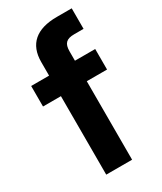

<svg xmlns="http://www.w3.org/2000/svg" viewBox="-185 -797 731 866"><g transform="rotate(-30 180.5 -364.0)"><path d="M101.6 -586.4V-515.6H8.3V-408.7H101.6V0H236.3V-408.7H341.8V-515.6H236.3V-564C236.3 -605 252 -620.6 293.5 -620.6H341.8V-727.5H264.2C157.2 -727.5 101.6 -679.2 101.6 -586.4Z"/></g></svg>

Font: Raveo Display Display SemiBold
Style: Regular
Weight: 600
Designer: Jakub Foglar, Rasmus Andersson (Inter)
Foundry: Jakubfoglar.com
Version: Version 1.100;Glyphs 3.2.3 (3260)